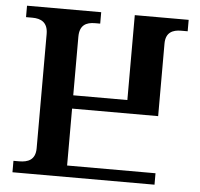

<svg xmlns="http://www.w3.org/2000/svg" viewBox="-51 -767 855 820"><g transform="rotate(5 376.0 -357.0)"><path d="M32 0H641V-49H262V-293H631V-604C631 -652 661 -665 697 -665H725V-714H494V-350H262V-601C262 -651 290 -665 328 -665H350V-714H32V-665H59C96 -665 126 -651 126 -601V-111C126 -61 94 -49 56 -49H32Z"/></g></svg>

Font: Noto Serif Georgian SemiBold
Style: Regular
Weight: 600
Designer: Monotype Design Team, Akaki Razmadze
Foundry: Google LLC
Version: Version 2.003